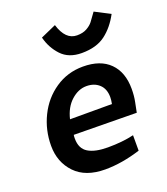

<svg xmlns="http://www.w3.org/2000/svg" viewBox="-135 -814 800 920"><g transform="rotate(-20 265.0 -354.0)"><path d="M37.5 0ZM37.5 -182.5Q37.5 -98.8 90.6 -43.1Q143.8 12.5 243.8 12.5Q328.8 12.5 423.8 -17.5V-96.2Q366.2 -82.5 291.2 -82.5Q226.2 -82.5 191.2 -103.8Q156.2 -125 156.2 -176.2Q156.2 -188.8 157.5 -195L477.5 -191.2L487.5 -241.2Q493.8 -271.2 493.8 -307.5Q493.8 -392.5 446.2 -440Q398.8 -487.5 310 -487.5Q231.2 -487.5 168.8 -445Q106.2 -402.5 71.9 -332.5Q37.5 -262.5 37.5 -182.5ZM383.8 -305Q383.8 -290 380 -271.2H166.2Q180 -328.8 216.2 -361.2Q252.5 -393.8 293.8 -393.8Q333.8 -393.8 358.8 -370.6Q383.8 -347.5 383.8 -305ZM526.2 -677.5 448.8 -717.5Q428.8 -688.8 417.5 -674.4Q406.2 -660 386.2 -648.8Q366.2 -637.5 336.2 -637.5Q277.5 -637.5 252.5 -720L173.8 -685Q187.5 -630 225 -590Q262.5 -550 328.8 -550Q403.8 -550 449.4 -584.4Q495 -618.8 526.2 -677.5Z"/></g></svg>

Font: Cambay
Style: Bold Italic
Weight: 700
Italic angle: -11°
Designer: Pooja Saxena
Foundry: Pooja Saxena
Version: Version 1.006;PS 001.006;hotconv 1.0.70;makeotf.lib2.5.58329